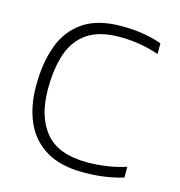

<svg xmlns="http://www.w3.org/2000/svg" viewBox="-100 -743 790 843"><g transform="rotate(15 294.5 -322.0)"><path d="M351 10Q249 10 183.5 -29.5Q118 -69 86.5 -139.5Q55 -210 55 -304Q55 -409 84 -487.5Q113 -566 178 -610Q243 -654 350 -654Q405 -654 450.5 -646.5Q496 -639 534 -625V-576Q496 -590 450.5 -598Q405 -606 355 -606Q262 -606 208 -568.5Q154 -531 131.5 -463.5Q109 -396 109 -304Q109 -178 168 -107.5Q227 -37 358 -37Q402 -37 449 -44Q496 -51 534 -64V-15Q496 -3 450.5 3.5Q405 10 351 10Z"/></g></svg>

Font: Kanit ExtraLight
Style: Regular
Weight: 275
Designer: Katatrad Team
Foundry: CadsonDemak
Version: Version 2.000; ttfautohint (v1.8.3)